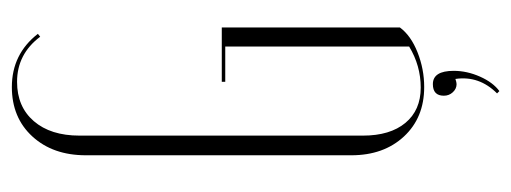

<svg xmlns="http://www.w3.org/2000/svg" viewBox="-296 -450 883 332"><g transform="rotate(-90 146.0 -284.5)"><path d="M43 -578Q43 -635 75.5 -670.5Q108 -706 161 -706Q218 -706 253 -661L248 -657Q218 -697 170 -697Q127 -697 102 -668Q77 -639 77 -589V-99Q77 -52 99 -25.5Q121 1 160 1Q198 1 231 -19V-337H170V-343H264V-35Q250 -16 221 -4.5Q192 7 161 7Q108 7 75.5 -28Q43 -63 43 -119ZM175 61Q169 63 166 63Q158 63 152 56.5Q146 50 146 41Q146 22 166 22Q189 22 189 58Q189 81 179 103.5Q169 126 154 137L150 133Q181 102 175 61Z"/></g></svg>

Font: Moniqa ExtLt Narrow Display
Style: Regular
Weight: 200
Width: 4
Designer: Rajesh Rajput
Foundry: Rajesh Rajput
Version: Version 1.000